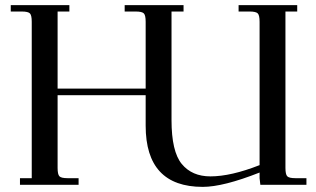

<svg xmlns="http://www.w3.org/2000/svg" viewBox="-20 -722 1236 750"><path d="M22 -677V-702H251V-677H205V-376H549V-637Q549 -662 542 -669.5Q535 -677 510 -677H467V-702H697V-677H650V-253Q650 -130 690 -81.5Q730 -33 802 -33Q882 -33 994 -77V-637Q994 -662 987 -669.5Q980 -677 955 -677H912V-702H1141V-677H1095V-66Q1095 -41 1102 -33.5Q1109 -26 1134 -26H1177V0H997L994 -26V-48Q852 8 772 8Q549 8 549 -231V-350H205V-66Q205 -41 212 -33.5Q219 -26 244 -26H287V0H58V-26H104V-637Q104 -662 97 -669.5Q90 -677 65 -677Z"/></svg>

Font: Dihjauti
Style: Bold
Weight: 700
Designer: T. Christopher White
Version: Version 3.0.0